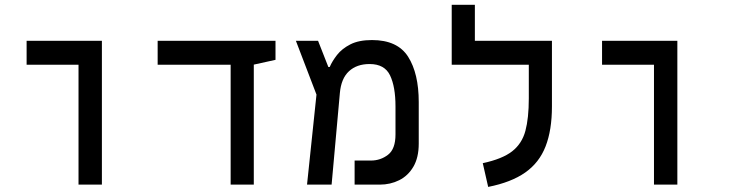

<svg xmlns="http://www.w3.org/2000/svg" viewBox="-20 -752 2970 782"><path d="M299.8 0V-488.3H88.4V-585.9H395V0Z M919.4 0V-488.3H622.1V-585.9H1102.1V-508.3L1013.7 -488.8V0Z M1230.5 0 1269 -366.7 1185.1 -585.9H1275.4L1317.4 -479H1322.8Q1333 -502.9 1352.8 -528.3Q1372.6 -553.7 1407 -571.3Q1441.4 -588.9 1495.1 -588.9Q1599.1 -588.9 1642.3 -520.8Q1685.5 -452.6 1685.5 -336.4V-167Q1685.5 -110.4 1663.8 -73.2Q1642.1 -36.1 1606 -18.1Q1569.8 0 1526.4 0H1424.3V-98.1H1490.7Q1529.8 -98.1 1560.3 -121.6Q1590.8 -145 1590.8 -204.6V-318.8Q1590.8 -398.9 1568.6 -445.1Q1546.4 -491.2 1485.4 -491.2Q1433.1 -491.2 1401.4 -461.9Q1369.6 -432.6 1364.3 -373.5L1330.6 0Z M2228 -585.9V-318.4Q2228 -222.2 2202.1 -155.8Q2176.3 -89.4 2119.1 -49.3Q2062 -9.3 1968.3 9.3L1946.3 -87.4Q2025.9 -104.5 2065.9 -135.7Q2106 -167 2119.9 -219Q2133.8 -271 2133.8 -351.1V-488.3H1819.8V-732.4H1914.1V-585.9Z M2643.6 0V-488.3H2432.1V-585.9H2738.8V0Z"/></svg>

Font: CaskaydiaCove NFP
Style: Regular
Weight: 400
Designer: Aaron Bell
Foundry: Saja Typeworks
Version: Version 2111.001; VTT 6.35;Nerd Fonts 3.1.1